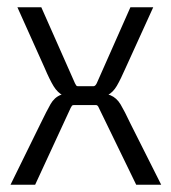

<svg xmlns="http://www.w3.org/2000/svg" viewBox="-20 -510 471 530"><path d="M77 0H9L92 -169Q109 -204 119.5 -222.5Q130 -241 147.5 -248Q165 -255 200 -255L201 -237Q171 -238 155 -246Q139 -254 128 -272Q117 -290 103 -323L28 -490H94L187 -280Q189 -276 190.5 -274Q192 -272 195 -272H238Q243 -272 247 -280L340 -490H403L327 -323Q313 -291 302.5 -273Q292 -255 276.5 -247Q261 -239 233 -237L232 -255Q268 -254 285 -247Q302 -240 313 -221.5Q324 -203 340 -169L425 0H356L253 -212Q250 -220 245 -220H184Q180 -220 178.5 -218Q177 -216 175 -212Z"/></svg>

Font: Gemunu Libre ExtraLight Light
Style: Regular
Weight: 300
Version: Version 1.100